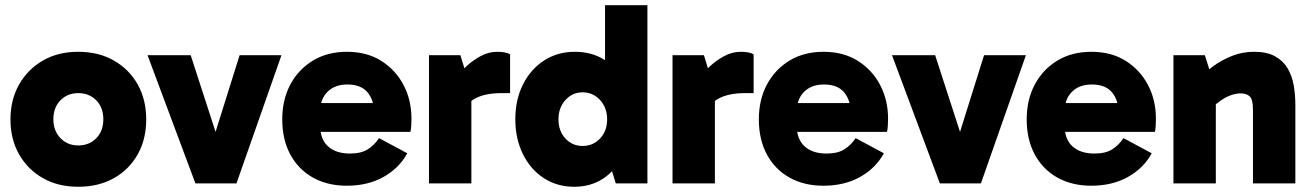

<svg xmlns="http://www.w3.org/2000/svg" viewBox="-20 -701 5012 734"><path d="M279 13Q202 13 144 -20Q86 -53 53 -111Q20 -169 20 -244Q20 -320 53 -378Q86 -436 144 -469.5Q202 -503 279 -503Q357 -503 415.5 -469.5Q474 -436 506.5 -378Q539 -320 539 -244Q539 -169 506.5 -111Q474 -53 415.5 -20Q357 13 279 13ZM279 -145Q321 -145 348 -172.5Q375 -200 375 -245Q375 -290 348 -317.5Q321 -345 279 -345Q238 -345 211 -317.5Q184 -290 184 -245Q184 -201 211 -173Q238 -145 279 -145Z M1056 -490 884 0H727L544 -490H709L829 -120H780L896 -490Z M1306 9Q1232 9 1176.5 -22Q1121 -53 1090 -110Q1059 -167 1059 -245Q1059 -320 1090 -378Q1121 -436 1176.5 -469.5Q1232 -503 1306 -503Q1383 -503 1438 -468Q1493 -433 1523 -375.5Q1553 -318 1553 -247Q1553 -231 1552 -218Q1551 -205 1549 -197H1180V-307H1424L1410 -271Q1410 -318 1385 -348Q1360 -378 1308 -378Q1260 -378 1232 -350Q1204 -322 1204 -275V-220Q1204 -169 1234 -141.5Q1264 -114 1318 -114Q1361 -114 1386.5 -130.5Q1412 -147 1429 -173L1537 -115Q1506 -58 1446 -24.5Q1386 9 1306 9Z M1740 -490 1782 -353V0H1620V-490ZM1744 -258 1718 -269V-397L1728 -408Q1740 -426 1763.5 -448Q1787 -470 1817.5 -486.5Q1848 -503 1881 -503Q1897 -503 1910 -500.5Q1923 -498 1930 -493V-345H1897Q1835 -345 1796.5 -324.5Q1758 -304 1744 -258Z M2175 13Q2110 13 2059 -20Q2008 -53 1979 -112Q1950 -171 1950 -245Q1950 -320 1979.5 -378.5Q2009 -437 2060.5 -470Q2112 -503 2177 -503Q2241 -503 2288 -474Q2335 -445 2361 -387.5Q2387 -330 2387 -245Q2387 -165 2360 -107Q2333 -49 2285.5 -18Q2238 13 2175 13ZM2207 -143Q2247 -143 2274 -171.5Q2301 -200 2301 -245Q2301 -289 2274 -318.5Q2247 -348 2207 -348Q2168 -348 2141.5 -318.5Q2115 -289 2115 -245Q2115 -200 2141.5 -171.5Q2168 -143 2207 -143ZM2334 0 2293 -134H2302V-345H2293V-681H2455V0Z M2671 -490 2713 -353V0H2551V-490ZM2675 -258 2649 -269V-397L2659 -408Q2671 -426 2694.5 -448Q2718 -470 2748.5 -486.5Q2779 -503 2812 -503Q2828 -503 2841 -500.5Q2854 -498 2861 -493V-345H2828Q2766 -345 2727.5 -324.5Q2689 -304 2675 -258Z M3128 9Q3054 9 2998.5 -22Q2943 -53 2912 -110Q2881 -167 2881 -245Q2881 -320 2912 -378Q2943 -436 2998.5 -469.5Q3054 -503 3128 -503Q3205 -503 3260 -468Q3315 -433 3345 -375.5Q3375 -318 3375 -247Q3375 -231 3374 -218Q3373 -205 3371 -197H3002V-307H3246L3232 -271Q3232 -318 3207 -348Q3182 -378 3130 -378Q3082 -378 3054 -350Q3026 -322 3026 -275V-220Q3026 -169 3056 -141.5Q3086 -114 3140 -114Q3183 -114 3208.5 -130.5Q3234 -147 3251 -173L3359 -115Q3328 -58 3268 -24.5Q3208 9 3128 9Z M3902 -490 3730 0H3573L3390 -490H3555L3675 -120H3626L3742 -490Z M4152 9Q4078 9 4022.5 -22Q3967 -53 3936 -110Q3905 -167 3905 -245Q3905 -320 3936 -378Q3967 -436 4022.5 -469.5Q4078 -503 4152 -503Q4229 -503 4284 -468Q4339 -433 4369 -375.5Q4399 -318 4399 -247Q4399 -231 4398 -218Q4397 -205 4395 -197H4026V-307H4270L4256 -271Q4256 -318 4231 -348Q4206 -378 4154 -378Q4106 -378 4078 -350Q4050 -322 4050 -275V-220Q4050 -169 4080 -141.5Q4110 -114 4164 -114Q4207 -114 4232.5 -130.5Q4258 -147 4275 -173L4383 -115Q4352 -58 4292 -24.5Q4232 9 4152 9Z M4774 -503Q4823 -503 4854 -486Q4885 -469 4902 -440.5Q4919 -412 4925.5 -376Q4932 -340 4932 -301V0H4770V-282Q4770 -320 4758 -332Q4746 -344 4723 -344Q4706 -344 4687 -337.5Q4668 -331 4649.5 -318.5Q4631 -306 4613 -289L4578 -370H4628V0H4466V-490H4586L4618 -389L4559 -395Q4584 -423 4617.5 -447.5Q4651 -472 4690.5 -487.5Q4730 -503 4774 -503Z"/></svg>

Font: Gabarito ExtraBold
Style: Regular
Weight: 800
Designer: Leandro Assis / Alvaro Franca / Felipe Casaprima
Foundry: Naipe Foundry
Version: Version 1.000